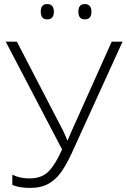

<svg xmlns="http://www.w3.org/2000/svg" viewBox="-20 -920 628 950"><path d="M586.4 -713.9 335.4 -163.1Q311.5 -110.8 284.9 -71.8Q258.3 -32.7 220.9 -11.5Q183.6 9.8 128.4 9.8Q99.1 9.8 77.9 5.6Q56.6 1.5 41 -4.9V-55.7Q78.6 -37.1 125.5 -37.1Q188 -37.1 222.4 -74Q256.8 -110.8 287.1 -180.7L8.3 -713.9H63.5L284.7 -287.6Q293.5 -271.5 299.8 -256.8Q306.2 -242.2 313 -225.6H314.9Q320.8 -239.7 327.4 -255.6Q334 -271.5 340.3 -284.7L532.7 -713.9ZM181.6 -862.3Q181.6 -899.9 213.4 -899.9Q231 -899.9 238.8 -889.6Q246.6 -879.4 246.6 -862.3Q246.6 -824.2 213.4 -824.2Q181.6 -824.2 181.6 -862.3ZM367.7 -862.3Q367.7 -899.9 399.4 -899.9Q416.5 -899.9 424.6 -889.6Q432.6 -879.4 432.6 -862.3Q432.6 -824.2 399.4 -824.2Q367.7 -824.2 367.7 -862.3Z"/></svg>

Font: Open Sans Light
Style: Regular
Weight: 300
Designer: Monotype Design Team
Foundry: Monotype Imaging Inc.
Version: Version 3.000; ttfautohint (v1.8.4)